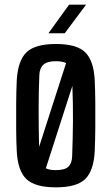

<svg xmlns="http://www.w3.org/2000/svg" viewBox="-20 -797 479 825"><path d="M220 8Q130 8 93 -28Q56 -64 52 -148Q50 -184 49.5 -239Q49 -294 49.5 -351.5Q50 -409 52 -452Q57 -537 94 -572.5Q131 -608 220 -608Q311 -608 347 -571.5Q383 -535 387 -452Q389 -412 389.5 -357.5Q390 -303 389.5 -247.5Q389 -192 387 -148Q383 -64 346.5 -28Q310 8 220 8ZM149 -474Q146 -407 146 -326.5Q146 -246 148 -166L264 -526Q248 -534 220 -534Q183 -534 166.5 -519Q150 -504 149 -474ZM220 -66Q258 -66 273.5 -80.5Q289 -95 290 -125Q293 -204 293.5 -277.5Q294 -351 291 -428L177 -74Q192 -66 220 -66ZM188 -654 277 -777H350L258 -654Z"/></svg>

Font: Big Shoulders Text SemiBold
Style: Regular
Weight: 600
Designer: Patric King
Foundry: XO Type Co
Version: Version 1.000; ttfautohint (v1.8.2)